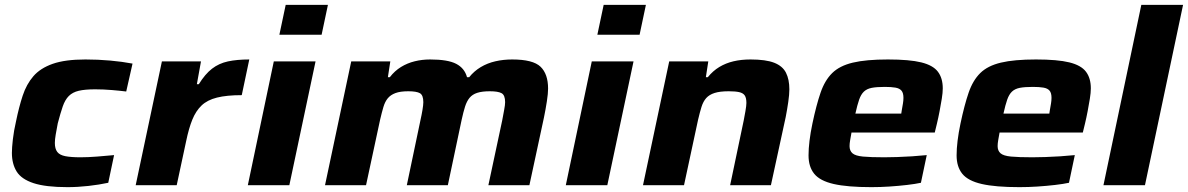

<svg xmlns="http://www.w3.org/2000/svg" viewBox="-20 -763 4894 791"><path d="M258 8Q168 8 118 -8.5Q68 -25 48.5 -56.5Q29 -88 29 -133Q29 -154 33 -189Q37 -224 46 -263Q58 -322 73.5 -369Q89 -416 117.5 -449Q146 -482 197 -500Q248 -518 332 -518Q384 -518 434 -513.5Q484 -509 526 -501L500 -386Q477 -389 441.5 -392Q406 -395 372 -395Q330 -395 304.5 -389Q279 -383 263.5 -367.5Q248 -352 238.5 -324.5Q229 -297 218 -255Q213 -229 209.5 -208.5Q206 -188 206 -174Q206 -150 216 -137Q226 -124 249.5 -119.5Q273 -115 312 -115Q342 -115 380.5 -118Q419 -121 450 -124L426 -10Q389 -2 344.5 3Q300 8 258 8Z M539 0 647 -510H808L791 -416H799Q825 -458 853.5 -480Q882 -502 919 -510Q956 -518 1007 -518L976 -371Q914 -371 874 -361Q834 -351 810.5 -328.5Q787 -306 772.5 -270.5Q758 -235 747 -182L708 0Z M1131 -620 1157 -743H1331L1305 -620ZM1001 0 1108 -510H1280L1172 0Z M1319 0 1427 -510H1588L1578 -445H1586Q1606 -471 1632 -487Q1658 -503 1688.5 -510.5Q1719 -518 1752 -518Q1825 -518 1859.5 -500Q1894 -482 1904 -445H1913Q1933 -470 1960.5 -486.5Q1988 -503 2021 -510.5Q2054 -518 2090 -518Q2176 -518 2207 -488Q2238 -458 2238 -398Q2238 -378 2233 -345.5Q2228 -313 2221 -279L2161 0H1992L2049 -267Q2053 -289 2057 -310Q2061 -331 2061 -342Q2061 -371 2046.5 -379Q2032 -387 1998 -387Q1966 -387 1946 -380.5Q1926 -374 1914.5 -360Q1903 -346 1896 -324Q1889 -302 1882 -270L1825 0H1656L1712 -267Q1717 -289 1720.5 -310Q1724 -331 1724 -342Q1724 -371 1710 -379Q1696 -387 1662 -387Q1629 -387 1609 -379.5Q1589 -372 1577.5 -358Q1566 -344 1559.5 -322Q1553 -300 1546 -270L1488 0Z M2441 -620 2467 -743H2641L2615 -620ZM2311 0 2418 -510H2590L2482 0Z M2629 0 2737 -510H2898L2888 -445H2896Q2917 -471 2943.5 -487Q2970 -503 3002 -510.5Q3034 -518 3072 -518Q3135 -518 3169.5 -504.5Q3204 -491 3218 -463.5Q3232 -436 3232 -395Q3232 -374 3227.5 -343Q3223 -312 3217 -281L3156 0H2988L3044 -267Q3047 -282 3051 -305Q3055 -328 3055 -339Q3055 -360 3048 -370Q3041 -380 3025 -383.5Q3009 -387 2982 -387Q2946 -387 2924 -380Q2902 -373 2889.5 -359Q2877 -345 2870 -322.5Q2863 -300 2856 -270L2798 0Z M3570 8Q3471 8 3414.5 -5Q3358 -18 3334.5 -47Q3311 -76 3311 -123Q3311 -150 3315 -183Q3319 -216 3327 -254Q3343 -330 3360.5 -381Q3378 -432 3408.5 -462Q3439 -492 3493.5 -505Q3548 -518 3638 -518Q3727 -518 3775.5 -506Q3824 -494 3844 -467.5Q3864 -441 3864 -399Q3864 -381 3860 -356.5Q3856 -332 3851 -305.5Q3846 -279 3840 -254L3831 -217H3488Q3485 -200 3482.5 -186Q3480 -172 3480 -161Q3480 -142 3492 -131.5Q3504 -121 3535 -118Q3566 -115 3623 -115Q3646 -115 3676 -116Q3706 -117 3737.5 -119Q3769 -121 3798 -124L3774 -10Q3751 -5 3716.5 -1Q3682 3 3644.5 5.5Q3607 8 3570 8ZM3504 -295H3693L3695 -308Q3698 -325 3700 -337Q3702 -349 3702 -360Q3702 -380 3694 -389.5Q3686 -399 3669 -402Q3652 -405 3625 -405Q3591 -405 3571 -401Q3551 -397 3539 -385.5Q3527 -374 3519.5 -352.5Q3512 -331 3504 -295Z M4180 8Q4081 8 4024.5 -5Q3968 -18 3944.5 -47Q3921 -76 3921 -123Q3921 -150 3925 -183Q3929 -216 3937 -254Q3953 -330 3970.5 -381Q3988 -432 4018.5 -462Q4049 -492 4103.5 -505Q4158 -518 4248 -518Q4337 -518 4385.5 -506Q4434 -494 4454 -467.5Q4474 -441 4474 -399Q4474 -381 4470 -356.5Q4466 -332 4461 -305.5Q4456 -279 4450 -254L4441 -217H4098Q4095 -200 4092.5 -186Q4090 -172 4090 -161Q4090 -142 4102 -131.5Q4114 -121 4145 -118Q4176 -115 4233 -115Q4256 -115 4286 -116Q4316 -117 4347.5 -119Q4379 -121 4408 -124L4384 -10Q4361 -5 4326.5 -1Q4292 3 4254.5 5.5Q4217 8 4180 8ZM4114 -295H4303L4305 -308Q4308 -325 4310 -337Q4312 -349 4312 -360Q4312 -380 4304 -389.5Q4296 -399 4279 -402Q4262 -405 4235 -405Q4201 -405 4181 -401Q4161 -397 4149 -385.5Q4137 -374 4129.5 -352.5Q4122 -331 4114 -295Z M4526 0 4682 -743H4854L4697 0Z"/></svg>

Font: Saira Expanded
Style: Bold Italic
Weight: 700
Width: 7
Italic angle: -12°
Designer: Hector Gatti with collaboration of the Omnibus-Type team
Foundry: Omnibus-Type
Version: Version 1.101